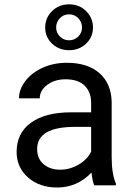

<svg xmlns="http://www.w3.org/2000/svg" viewBox="-20 -833 597 863"><path d="M403.8 0Q396 -16.1 391.1 -57.1Q326.7 9.8 236.8 9.8Q157.2 9.8 106 -35.4Q54.7 -80.6 54.7 -149.9Q54.7 -234.4 118.9 -281.2Q183.1 -328.1 299.3 -328.1H389.6V-370.6Q389.6 -418.9 360.6 -447.8Q331.5 -476.6 274.9 -476.6Q225.6 -476.6 192.1 -451.4Q158.7 -426.3 158.7 -391.1H65.4Q65.4 -431.6 94.2 -469.2Q123 -506.8 172.4 -528.8Q221.7 -550.8 280.3 -550.8Q374 -550.8 427 -504.2Q480 -457.5 481.9 -375.5V-126.5Q481.9 -51.8 501 -7.8V0ZM250.5 -70.3Q293.9 -70.3 333 -93Q372.1 -115.7 389.6 -151.4V-262.7H316.9Q147 -262.7 147 -163.1Q147 -119.6 176 -95Q205.1 -70.3 250.5 -70.3ZM397.9 -709.5Q397.9 -666 366.9 -636.7Q335.9 -607.4 290.5 -607.4Q244.6 -607.4 213.9 -637Q183.1 -666.5 183.1 -709.5Q183.1 -752.4 213.9 -783Q244.6 -813.5 290.5 -813.5Q336.4 -813.5 367.2 -783Q397.9 -752.4 397.9 -709.5ZM232.4 -709.5Q232.4 -686 249.3 -668.9Q266.1 -651.9 290.5 -651.9Q314.5 -651.9 331.5 -668.5Q348.6 -685.1 348.6 -709.5Q348.6 -733.9 331.8 -751.2Q314.9 -768.6 290.5 -768.6Q265.6 -768.6 249 -751Q232.4 -733.4 232.4 -709.5Z"/></svg>

Font: Hopone
Style: Regular
Weight: 400
Foundry: SIL International (SIL)
Version: Version 1.00 September 3, 2015, initial release